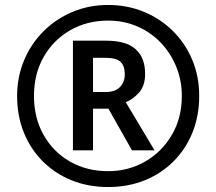

<svg xmlns="http://www.w3.org/2000/svg" viewBox="-20 -744 872 774"><path d="M416 10Q336 10 269 -17Q202 -44 152.5 -93.5Q103 -143 76 -210Q49 -277 49 -357Q49 -433 76.5 -499.5Q104 -566 154 -616.5Q204 -667 271 -695.5Q338 -724 416 -724Q492 -724 558.5 -697Q625 -670 675.5 -620.5Q726 -571 754.5 -504Q783 -437 783 -357Q783 -277 756 -210Q729 -143 679.5 -93.5Q630 -44 563 -17Q496 10 416 10ZM416 -54Q498 -54 565.5 -93Q633 -132 673 -200.5Q713 -269 713 -357Q713 -420 690.5 -475Q668 -530 628 -572Q588 -614 533.5 -637.5Q479 -661 416 -661Q331 -661 263 -622Q195 -583 156 -514.5Q117 -446 117 -357Q117 -269 155.5 -200.5Q194 -132 261.5 -93Q329 -54 416 -54ZM274 -138V-580H407Q489 -580 527 -545.5Q565 -511 565 -446Q565 -399 541 -371.5Q517 -344 487 -332L603 -138H512L417 -306H355V-138ZM405 -373Q444 -373 463.5 -393Q483 -413 483 -444Q483 -479 465.5 -495Q448 -511 404 -511H355V-373Z"/></svg>

Font: Noto Sans Myanmar
Style: Bold
Weight: 700
Designer: Monotype Design Team
Foundry: Monotype Imaging Inc.
Version: Version 2.107; ttfautohint (v1.8.4.7-5d5b)